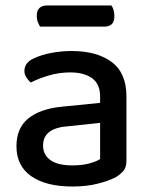

<svg xmlns="http://www.w3.org/2000/svg" viewBox="-20 -666 548 700"><path d="M244 -63Q281 -63 307 -70.5Q333 -78 345 -86V-218L231 -206Q184 -203 160.5 -185.5Q137 -168 137 -135Q137 -102 163.5 -82.5Q190 -63 244 -63ZM242 -480Q333 -480 387 -440Q441 -400 441 -314V-80Q441 -57 431 -44.5Q421 -32 404 -21Q378 -7 337 3.5Q296 14 244 14Q148 14 94 -23.5Q40 -61 40 -133Q40 -199 83 -234Q126 -269 205 -277L345 -291V-314Q345 -360 315.5 -381Q286 -402 236 -402Q196 -402 158.5 -391Q121 -380 92 -365Q83 -373 76 -384Q69 -395 69 -407Q69 -438 103 -453Q130 -466 166.5 -473Q203 -480 242 -480ZM361 -569H126Q122 -576 118 -585.5Q114 -595 114 -607Q114 -628 124 -637Q134 -646 151 -646H386Q391 -640 394 -629.5Q397 -619 397 -608Q397 -587 387.5 -578Q378 -569 361 -569Z"/></svg>

Font: Baloo Tamma 2 Medium
Style: Regular
Weight: 500
Designer: Divya Kowshik, Shuchita Grover and Ek Type
Foundry: Ek Type
Version: Version 1.700